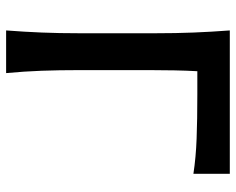

<svg xmlns="http://www.w3.org/2000/svg" viewBox="-90 -662 753 612"><g transform="rotate(90 286.0 -356.5)"><path d="M77.5 0Q82 -58.5 84.2 -113.2Q86.5 -168 86.5 -234.5V-474.5Q86.5 -542.5 84.2 -598Q82 -653.5 77.5 -713H534.5V-597Q482 -605 422.2 -607.2Q362.5 -609.5 281.5 -609.5H207.5Q205.5 -574 204.8 -536.8Q204 -499.5 204 -457V-234.5Q204 -168 206 -113.2Q208 -58.5 213.5 0Z"/></g></svg>

Font: Commissioner Flair Medium
Style: Regular
Weight: 500
Designer: Kostas Bartsokas
Foundry: Kostas Bartsokas
Version: Version 1.000; ttfautohint (v1.8.3)